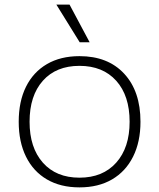

<svg xmlns="http://www.w3.org/2000/svg" viewBox="-20 -799 690 831"><path d="M324 12Q242 12 183 -22.5Q124 -57 92.5 -121Q61 -185 61 -272Q61 -360 92.5 -423.5Q124 -487 183 -521.5Q242 -556 324 -556Q447 -556 517.5 -480Q588 -404 588 -272Q588 -185 556 -121Q524 -57 465 -22.5Q406 12 324 12ZM324 -30Q425 -30 483 -95Q541 -160 541 -272Q541 -385 483 -449.5Q425 -514 324 -514Q223 -514 165.5 -449.5Q108 -385 108 -272Q108 -160 165.5 -95Q223 -30 324 -30ZM368 -616H325L224 -779H281Z"/></svg>

Font: Azeret Mono Thin Thin
Style: Regular
Weight: 250
Version: Version 1.002